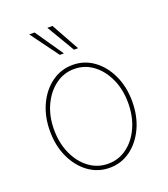

<svg xmlns="http://www.w3.org/2000/svg" viewBox="-143 -879 866 992"><g transform="rotate(-20 289.5 -383.0)"><path d="M290 11.7Q225.6 11.7 174.3 -25.6Q123 -63 93.3 -127Q63.5 -190.9 63.5 -271.5Q63.5 -352.1 93.3 -415.8Q123 -479.5 174.3 -516.6Q225.6 -553.7 290 -553.7Q354 -553.7 405 -516.6Q456.1 -479.5 485.8 -415.5Q515.6 -351.6 515.6 -271.5Q515.6 -190.9 486.1 -127Q456.5 -63 405.5 -25.6Q354.5 11.7 290 11.7ZM290 -10.7Q348.1 -10.7 394 -44.9Q439.9 -79.1 466.6 -138.2Q493.2 -197.3 493.2 -271.5Q493.2 -345.2 466.3 -404.1Q439.5 -462.9 393.6 -497.1Q347.7 -531.2 290 -531.2Q232.4 -531.2 186.3 -496.8Q140.1 -462.4 113 -403.8Q85.9 -345.2 85.9 -271.5Q85.9 -197.3 112.8 -138.2Q139.6 -79.1 185.8 -44.9Q231.9 -10.7 290 -10.7ZM246.1 -625 133.8 -778.3H163.1L268.6 -625ZM324.2 -625 233.4 -778.3H261.7L346.7 -625Z"/></g></svg>

Font: Inter Tight Thin
Style: Regular
Weight: 250
Designer: Rasmus Andersson
Foundry: rsms
Version: Version 3.004